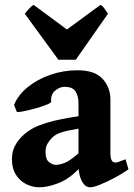

<svg xmlns="http://www.w3.org/2000/svg" viewBox="-20 -759 553 793"><path d="M510.7 -59.6Q483.4 -40.5 451.4 -23.7Q419.4 -6.8 392.6 3.9Q365.7 14.6 352.5 14.6Q331.5 14.6 317.9 -11Q304.2 -36.6 304.2 -80.1V-333Q304.2 -362.3 292 -381.3Q279.8 -400.4 246.6 -400.4Q226.1 -400.4 207.3 -384.3Q188.5 -368.2 191.4 -338.9Q191.9 -334.5 172.9 -326.7Q153.8 -318.8 127.2 -311.5Q100.6 -304.2 78.1 -299.6Q55.7 -294.9 49.8 -296.4L38.1 -325.2Q54.2 -366.2 94 -398.7Q133.8 -431.2 187.7 -450Q241.7 -468.8 299.8 -468.8Q371.6 -468.8 403.8 -433.3Q436 -397.9 436 -347.7V-126Q436 -87.9 455.6 -87.9Q462.4 -87.9 470.7 -90.6Q479 -93.3 498.5 -101.1ZM309.1 -228.5Q255.4 -219.7 231.9 -211.7Q208.5 -203.6 196.3 -191.4Q183.6 -178.7 175.8 -165Q168 -151.4 168 -131.3Q168 -100.1 183.1 -89.1Q198.2 -78.1 210.9 -78.1Q226.6 -78.1 248.5 -86.9Q270.5 -95.7 309.1 -129.9L313 -69.3Q267.1 -20 221.7 -2.7Q176.3 14.6 143.1 14.6Q114.7 14.6 88.6 1.7Q62.5 -11.2 45.9 -37.1Q29.3 -63 29.3 -100.6Q29.3 -132.3 41 -155Q52.7 -177.7 70.8 -195.8Q86.9 -211.9 110.8 -226.3Q134.8 -240.7 181.2 -254.2Q227.5 -267.6 309.1 -279.8ZM293 -512.2H221.2L82.5 -702.1Q89.4 -711.4 100.3 -723.4Q111.3 -735.4 119.1 -738.8L256.3 -637.2L395 -738.8Q403.3 -735.4 411.6 -723.4Q419.9 -711.4 425.8 -702.1Z"/></svg>

Font: Gentium Book Plus
Style: Bold
Weight: 700
Designer: Victor Gaultney, Annie Olsen, Iska Routamaa, Becca Hirsbrunner
Foundry: SIL International
Version: Version 6.101